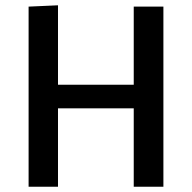

<svg xmlns="http://www.w3.org/2000/svg" viewBox="-20 -705 725 725"><path d="M597 0V-680H485V-385H199V-685L88 -680V0H199V-296H485V0Z"/></svg>

Font: Catamaran Thin SemiBold
Style: Regular
Weight: 600
Version: Version 2.000